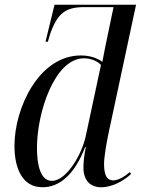

<svg xmlns="http://www.w3.org/2000/svg" viewBox="-20 -780 594 810"><path d="M159 10C229 10 293 -40 339 -159H342C335 -125 332 -97 332 -73C332 -20 360 10 407 10C456 10 504 -19 533 -46L528 -54C505 -35 479 -19 458 -19C430 -19 419 -42 419 -89C419 -118 430 -180 436 -209L554 -760H210L172 -604H182L192 -638C224 -727 258 -750 338 -750H459L424 -582C421 -569 416 -539 412 -519C389 -536 358 -546 321 -546C144 -546 41 -324 41 -165C41 -67 76 10 159 10ZM199 -17C163 -17 136 -55 136 -158C136 -304 210 -534 334 -534C364 -534 391 -522 406 -506L342 -207C326 -130 261 -17 199 -17Z"/></svg>

Font: Noto Serif Display SemiCondensed
Style: Italic
Weight: 400
Width: 4
Italic angle: -12°
Designer: Monotype Design Team
Foundry: Monotype Imaging Inc.
Version: Version 2.009